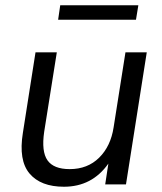

<svg xmlns="http://www.w3.org/2000/svg" viewBox="-20 -701 617 730"><path d="M223 9Q135 9 92.5 -41Q50 -91 67 -196L115 -502H196L148 -200Q137 -125 160.5 -91.5Q184 -58 245 -58Q313 -58 357 -101.5Q401 -145 412 -217L457 -502H538L459 0H380L392 -79Q330 9 223 9ZM201 -626 209 -681H506L497 -626Z"/></svg>

Font: Mulish
Style: Italic
Weight: 400
Italic angle: -9°
Designer: Vernon Adams
Foundry: Vernon Adams
Version: Version 3.603; ttfautohint (v1.8.3)